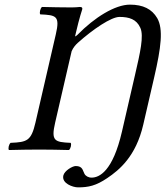

<svg xmlns="http://www.w3.org/2000/svg" viewBox="-20 -645 714 828"><path d="M324 -615C314.8 -614 302.5 -613 289.5 -613C239.5 -613 210.8 -614 161 -615C153.6 -609 149 -589 153.6 -583C222.9 -580 239 -576 220.7 -497L132.8 -116C114.5 -37 96.4 -32 25.7 -29C18.3 -23 13.9 -4 18.5 2C67.8 1 98 0 149 0C199 0 227.8 1 277.5 2C284.9 -4 289.3 -23 284.7 -29C215.4 -32 199.5 -37 217.8 -116L288.9 -424C295.6 -440 306.4 -452 315.2 -460C382.1 -520 460.1 -572 495.1 -572C537.1 -572 568.7 -562 585.2 -525C601.1 -490 584.5 -418 562.3 -322L505.8 -77C466.3 94 408.1 121 375.1 121C361.1 121 348.7 114 344 104C336.8 92 337.6 71 306.6 71C292.6 71 258 91 253.1 112C245.3 146 294.4 163 316.4 163C361.4 163 394 156 442.6 123C494.7 88 566.3 29 597.7 -107L645.3 -313C674.4 -439 685.1 -520 657.9 -567C634.9 -606 597.3 -625 540.3 -625C476.3 -625 387.6 -570 314.3 -495C314.3 -495 306.7 -488 303.7 -488L307.6 -505C321.9 -567 334.7 -605 334.7 -605C336.3 -612 333 -615 324 -615Z"/></svg>

Font: Linux Libertine Mono O
Style: Mono Oblique
Weight: 400
Italic angle: -13°
Designer: Philipp H. Poll
Foundry: Philipp H. Poll
Version: Version 5.1.7